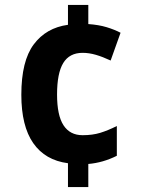

<svg xmlns="http://www.w3.org/2000/svg" viewBox="-20 -744 571 774"><path d="M336 -647Q378 -644 409.5 -634.5Q441 -625 466 -612L426 -500Q394 -515 366.5 -523Q339 -531 313 -531Q260 -531 235 -490Q210 -449 210 -363Q210 -279 236 -239Q262 -199 313 -199Q353 -199 384 -208.5Q415 -218 451 -236V-116Q395 -88 336 -83V10H254V-86Q162 -98 114 -167Q66 -236 66 -362Q66 -498 116 -565Q166 -632 254 -644V-724H336Z"/></svg>

Font: Noto Sans Tamil SemiCondensed
Style: Bold
Weight: 700
Width: 4
Designer: Jelle Bosma - Monotype Design Team
Foundry: Monotype Imaging Inc.
Version: Version 2.004; ttfautohint (v1.8.4.7-5d5b)